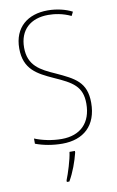

<svg xmlns="http://www.w3.org/2000/svg" viewBox="-102 -778 639 1053"><g transform="rotate(-10 217.5 -251.5)"><path d="M389 -184C389 -299 326 -329 224 -376C145 -411 79 -444 79 -545C79 -644 142 -699 240 -699C275 -699 320 -693 366 -671L377 -693C341 -712 291 -724 241 -724C131 -724 52 -663 52 -545C52 -429 123 -393 211 -353C310 -309 362 -280 362 -184C362 -77 300 -16 196 -16C142 -16 87 -28 46 -45V-16C88 0 141 10 195 10C313 10 389 -57 389 -184ZM255 70V61H225C220 102 196 178 182 212V221H196C223 175 243 118 255 70Z"/></g></svg>

Font: Noto Sans Thai Looped Condensed Thin
Style: Regular
Weight: 100
Width: 3
Designer: Sasikarn Vongin, Ben Mitchell
Foundry: The Fontpad Ltd
Version: Version 1.001